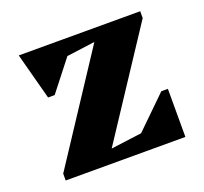

<svg xmlns="http://www.w3.org/2000/svg" viewBox="-93 -605 759 713"><g transform="rotate(-20 286.5 -248.0)"><path d="M52 0V-27L328 -447L216 -432L122 -312H96L47 -496H527V-469L253 -53L375 -69L499 -190H525V0Z"/></g></svg>

Font: Platypi
Style: Bold
Weight: 700
Designer: David Sargent
Foundry: Bolt Cutter Type
Version: Version 1.200; ttfautohint (v1.8.4.7-5d5b)